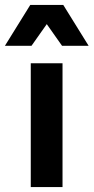

<svg xmlns="http://www.w3.org/2000/svg" viewBox="-70 -760 380 780"><path d="M58 -574H-50L53 -740H187L290 -574H182L120 -662ZM55 0V-503H184V0Z"/></svg>

Font: Techna Sans
Style: Regular
Weight: 400
Designer: Carl Enlund
Version: Version 1.003